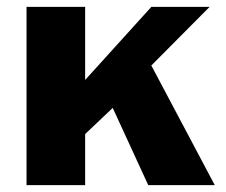

<svg xmlns="http://www.w3.org/2000/svg" viewBox="-20 -537 657 557"><path d="M603 0 419 -347 588 -517H419L227 -305V-517H57V0H227V-148L307 -224L410 0Z"/></svg>

Font: United Sans ExtraBold
Style: Regular
Weight: 800
Designer: Pablo Impallari, Rodrigo Fuenzalida (Modified by Dan O. Williams)
Version: Version 1.000;PS 001.000;hotconv 1.0.88;makeotf.lib2.5.64775